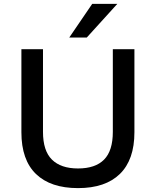

<svg xmlns="http://www.w3.org/2000/svg" viewBox="-20 -958 802 987"><path d="M381 9Q240 9 165 -63.5Q90 -136 90 -278V-705H201V-280Q201 -183 247 -137.5Q293 -92 381 -92Q470 -92 515 -137.5Q560 -183 560 -280V-705H671V-278Q671 -137 596.5 -64Q522 9 381 9ZM336 -765 454 -938H583L426 -765Z"/></svg>

Font: Nunito Sans 8pt SemiBold
Style: Regular
Weight: 600
Version: Version 3.101;gftools[0.9.27]